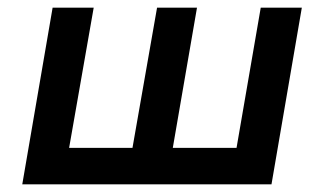

<svg xmlns="http://www.w3.org/2000/svg" viewBox="-20 -480 819 500"><path d="M430 -95H596L659 -460H766L687 0H38L117 -460H224L160 -95H325L389 -460H493Z"/></svg>

Font: Jost* Medium
Style: Italic
Weight: 500
Italic angle: -10°
Version: Version 3.7